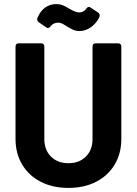

<svg xmlns="http://www.w3.org/2000/svg" viewBox="-20 -912 669 940"><path d="M56 -232V-683Q56 -700 73 -700H180Q197 -700 197 -683V-231Q197 -178 229.5 -145.5Q262 -113 315 -113Q368 -113 400.5 -145.5Q433 -178 433 -231V-683Q433 -700 450 -700H557Q574 -700 574 -683V-232Q574 -161 541.5 -106.5Q509 -52 450.5 -22Q392 8 315 8Q238 8 179.5 -22Q121 -52 88.5 -106.5Q56 -161 56 -232ZM304 -785Q290 -794 282 -797.5Q274 -801 265 -801Q242 -801 228 -784Q222 -775 214 -775Q209 -775 205 -779L170 -803Q162 -809 162 -817Q162 -823 164 -826Q178 -859 202 -875.5Q226 -892 255 -892Q272 -892 286.5 -886.5Q301 -881 320 -869Q351 -851 368 -851Q389 -851 402 -869Q408 -878 415 -878Q420 -878 425 -874L461 -850Q468 -845 468 -836Q468 -828 462 -819Q444 -790 419.5 -775Q395 -760 370 -760Q352 -760 337.5 -766.5Q323 -773 304 -785Z"/></svg>

Font: Barlow
Style: Bold
Weight: 700
Designer: Jeremy Tribby
Foundry: Jeremy Tribby
Version: Version 1.101 August 23, 2024